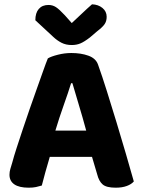

<svg xmlns="http://www.w3.org/2000/svg" viewBox="-20 -861 660 891"><path d="M407 -133H211Q200 -97 190.5 -62Q181 -27 174 0Q161 4 147 7Q133 10 113 10Q69 10 46.5 -5.5Q24 -21 24 -50Q24 -64 28 -77Q32 -90 37 -107Q44 -134 57 -174Q70 -214 85.5 -260.5Q101 -307 118 -356Q135 -405 151 -449.5Q167 -494 180 -531Q193 -568 202 -590Q217 -599 248.5 -607Q280 -615 311 -615Q356 -615 390.5 -602.5Q425 -590 435 -561Q454 -508 476 -438Q498 -368 520.5 -294Q543 -220 564 -148Q585 -76 601 -19Q590 -6 568.5 2Q547 10 517 10Q474 10 456.5 -5Q439 -20 431 -52ZM310 -475Q296 -430 275.5 -372.5Q255 -315 237 -255H380Q363 -318 345.5 -375.5Q328 -433 316 -475ZM313 -754Q336 -775 360 -798Q384 -821 407 -841Q436 -840 455.5 -824Q475 -808 475 -783Q475 -763 465.5 -749Q456 -735 431 -716L397 -687Q371 -667 353 -659.5Q335 -652 313 -652Q286 -652 265.5 -662.5Q245 -673 227 -690L144 -767Q144 -801 160 -819.5Q176 -838 205 -838Q224 -838 239.5 -828Q255 -818 281 -790Z"/></svg>

Font: Baloo Da 2
Style: Bold
Weight: 700
Designer: Noopur Datye, Sulekha Rajkumar and Ek Type
Foundry: Ek Type
Version: Version 1.640;hotconv 1.0.111;makeotfexe 2.5.65597; ttfautoh